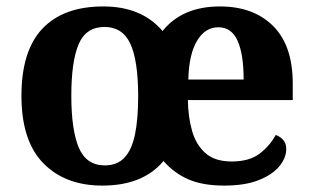

<svg xmlns="http://www.w3.org/2000/svg" viewBox="-20 -569 976 599"><path d="M299.2 10Q183.6 10 115.3 -59.6Q46.9 -129.2 46.9 -270.2Q46.9 -410.7 112.5 -479.8Q178.1 -548.9 302.2 -548.9Q362.2 -548.9 408.2 -529.8Q454.2 -510.8 487.1 -472.2Q548.7 -548.9 666.1 -548.9Q770.7 -548.9 832 -488Q893.3 -427.2 893.3 -308.2V-256.9H566.1Q566.9 -203.4 579.4 -160.1Q591.9 -116.8 621.3 -91Q650.6 -65.2 702.9 -65.2Q757.2 -65.2 789.4 -89.3Q821.5 -113.4 840.1 -147.9Q854.1 -143.2 863.5 -132.5Q873 -121.7 873 -104.7Q873 -76 851.1 -49.8Q829.2 -23.6 786.5 -6.8Q743.7 10 679.6 10Q612.6 10 567.9 -9.4Q523.1 -28.8 490.1 -66.8Q426.3 10 299.2 10ZM307 -53Q345.4 -53 368.2 -77.1Q391 -101.1 401.1 -149.3Q411.1 -197.5 411.1 -270Q410.7 -382 386.2 -433.5Q361.7 -484.9 306 -484.9Q248.4 -484.9 225.4 -431.2Q202.5 -377.5 202.5 -270.2Q202.5 -163.4 225.9 -108.2Q249.4 -53 307 -53ZM740.1 -320.8Q740.1 -399.1 721.4 -441.5Q702.7 -483.9 661.2 -483.9Q620.2 -483.9 594.9 -442.1Q569.6 -400.4 567.5 -320.8Z"/></svg>

Font: Noto Serif Telugu
Style: Regular
Weight: 400
Designer: Jelle Bosma - Monotype Design Team
Foundry: Monotype Imaging Inc.
Version: Version 2.003